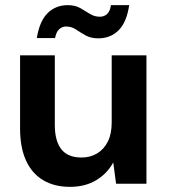

<svg xmlns="http://www.w3.org/2000/svg" viewBox="-20 -714 655 746"><path d="M252 12Q191 12 147.5 -14Q104 -40 81 -90.5Q58 -141 58 -215V-499H193V-228Q193 -167 218 -134.5Q243 -102 297 -102Q331 -102 357.5 -118Q384 -134 399 -164Q414 -194 414 -238V-499H549V0H431L420 -83Q397 -40 354 -14Q311 12 252 12ZM362 -565Q333 -565 312.5 -576.5Q292 -588 275 -599.5Q258 -611 237 -611Q221 -611 209.5 -600Q198 -589 194 -566H123Q134 -633 165.5 -663.5Q197 -694 243 -694Q272 -694 292 -682.5Q312 -671 329.5 -660Q347 -649 368 -649Q385 -649 396.5 -660Q408 -671 411 -694H482Q472 -627 440.5 -596Q409 -565 362 -565Z"/></svg>

Font: DM Sans 20pt
Style: Bold
Weight: 700
Version: Version 4.004;gftools[0.9.30]